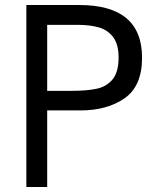

<svg xmlns="http://www.w3.org/2000/svg" viewBox="-20 -745 640 765"><path d="M85 -725H296Q546 -725 546 -515Q546 -402 476.5 -353.5Q407 -305 300 -305H168V0H85ZM452.5 -516Q452.5 -568 431 -596.8Q409.5 -625.5 373.8 -635.8Q338 -646 288 -646H168V-383H263Q326 -383 365.5 -391.5Q405 -400 428.8 -429Q452.5 -458 452.5 -516Z"/></svg>

Font: JuliaMono
Style: Regular
Weight: 400
Monospace: yes
Designer: cormullion
Foundry: corm
Version: Version 0.055; ttfautohint (v1.8.4)